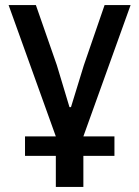

<svg xmlns="http://www.w3.org/2000/svg" viewBox="-20 -540 552 760"><path d="M201 200V77H79V0H201L14 -520H122L205 -282L255 -116H261L312 -282L394 -520H497L310 0H433V77H310V200Z"/></svg>

Font: IBM Plex Sans Medium
Style: Regular
Weight: 500
Designer: Mike Abbink, Paul van der Laan, Pieter van Rosmalen
Foundry: Bold Monday
Version: Version 3.201